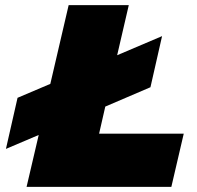

<svg xmlns="http://www.w3.org/2000/svg" viewBox="-20 -724 765 744"><path d="M364 -206H692L644 0H83L130 -201L3 -147L48 -345L175 -399L246 -704H479L434 -510L608 -584L563 -386L388 -311Z"/></svg>

Font: Prodigy Sans Black
Style: Italic
Weight: 900
Italic angle: -13°
Designer: Wei Huang
Foundry: Wei Huang
Version: Version 1.003; ttfautohint (v1.8.3)